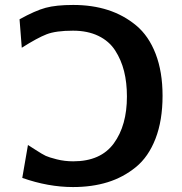

<svg xmlns="http://www.w3.org/2000/svg" viewBox="-20 -736 737 776"><path d="M637 -349Q637 -249 608.5 -175.5Q580 -102 529 -60.5Q478 -19 415 0.5Q352 20 275 20Q175 20 70 -17L93 -150Q95 -149 123.5 -130.5Q152 -112 165 -106Q178 -100 209.5 -92Q241 -84 276 -84Q387 -84 440 -156.5Q493 -229 493 -346Q493 -402 481.5 -448Q470 -494 445.5 -532Q421 -570 377.5 -591Q334 -612 275 -612Q206 -612 168.5 -597.5Q131 -583 68 -543L59 -658Q122 -693 164.5 -704.5Q207 -716 276 -716Q353 -716 416.5 -695.5Q480 -675 530.5 -633Q581 -591 609 -518.5Q637 -446 637 -349Z"/></svg>

Font: Coval
Style: ExtraBold
Weight: 800
Foundry: Context Ltd
Version: Version 001.000